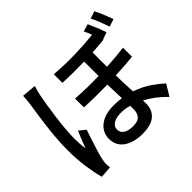

<svg xmlns="http://www.w3.org/2000/svg" viewBox="-195 -1080 1389 1389"><g transform="rotate(-45 500.0 -385.5)"><path d="M237.8 -750Q233.4 -736.3 226.8 -711.9Q220.2 -687.5 217.8 -673.8Q211.4 -643.1 203.4 -593.3Q195.3 -543.5 187.7 -486.3Q180.2 -429.2 175.5 -374.8Q170.9 -320.3 170.9 -279.8Q170.9 -252.9 172.6 -225.6Q174.3 -198.2 178.2 -170.9Q189.5 -201.7 203.6 -237.5Q217.8 -273.4 230 -300.8L279.8 -261.2Q267.1 -223.6 252.7 -180.2Q238.3 -136.7 226.3 -97.4Q214.4 -58.1 209 -32.2Q206.5 -21.5 204.8 -8.3Q203.1 4.9 203.1 13.2Q203.6 20.5 204.3 31.2Q205.1 42 206.1 50.8L116.2 57.1Q101.1 4.4 89.1 -77.1Q77.1 -158.7 77.1 -259.8Q77.1 -315.9 82 -376.5Q86.9 -437 94 -494.4Q101.1 -551.8 108.4 -599.4Q115.7 -647 120.1 -676.8Q123 -695.8 125.2 -718.3Q127.4 -740.7 127.9 -759.8ZM924.8 -828.1Q939.5 -799.3 956.1 -759.3Q972.7 -719.2 982.9 -689.9L924.8 -670.9Q913.6 -704.1 898.7 -742.2Q883.8 -780.3 868.2 -809.1ZM624 -161.1Q582 -172.9 540 -172.9Q491.2 -172.9 463.1 -154.8Q435.1 -136.7 435.1 -107.9Q435.1 -75.2 461.9 -58.1Q488.8 -41 534.2 -41Q587.4 -41 606.2 -65.2Q625 -89.4 625 -127ZM824.2 -795.9Q837.4 -767.6 853.8 -727.8Q870.1 -688 879.9 -658.2L826.2 -639.2V-636.2Q798.3 -632.8 768.1 -630.6Q737.8 -628.4 705.1 -626V-479Q753.9 -481.9 799.3 -485.8Q844.7 -489.7 884.8 -495.1V-402.8Q846.2 -398.4 800.8 -395.3Q755.4 -392.1 706.1 -390.1Q706.5 -345.2 708.7 -302Q710.9 -258.8 712.9 -220.2Q785.2 -195.3 837.6 -158.7Q890.1 -122.1 922.9 -91.8L871.1 -4.9Q799.8 -79.6 716.8 -123L717.8 -90.8Q717.8 -27.3 675.5 9.8Q633.3 46.9 544.9 46.9Q488.3 46.9 443.4 30.5Q398.4 14.2 372.3 -18.8Q346.2 -51.8 346.2 -102.1Q346.2 -140.6 367.4 -173.8Q388.7 -207 432.4 -227.5Q476.1 -248 543 -248Q583.5 -248 621.1 -242.2L616.2 -386.2Q558.1 -385.3 498.8 -385.7Q439.5 -386.2 379.9 -389.2L378.9 -480Q439 -475.6 498.5 -474.6Q558.1 -473.6 615.2 -475.1V-623Q564 -621.6 509 -621.8Q454.1 -622.1 395 -625V-712.9Q510.7 -704.1 610.6 -707Q710.4 -710 793 -719.2Q787.1 -735.4 780.5 -750.5Q773.9 -765.6 767.1 -778.8Z"/></g></svg>

Font: Source Han Sans CN Medium
Style: Regular
Weight: 500
Designer: Ryoko NISHIZUKA  (kana, bopomofo & ideographs); Paul D. Hunt (Latin, Greek & Cyrillic); Sandoll Communications , Soo-you
Foundry: Adobe
Version: Version 2.004;hotconv 1.0.118;makeotfexe 2.5.65603